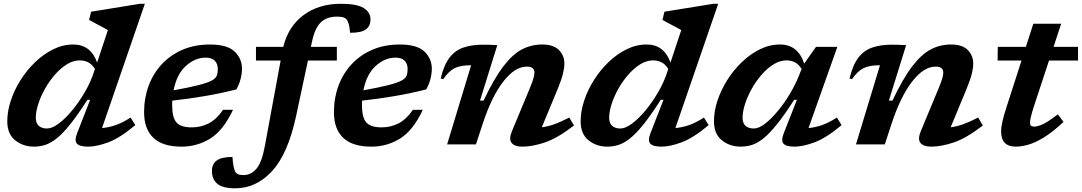

<svg xmlns="http://www.w3.org/2000/svg" viewBox="-20 -764 5724 1016"><path d="M696 -102Q614.5 -33.5 552.8 -10.8Q491 12 447 12Q402 12 387.2 -3.8Q372.5 -19.5 388.5 -60L457 -236H442.5Q392 -157 352.8 -107.8Q313.5 -58.5 281 -32.5Q248.5 -6.5 219.2 2.8Q190 12 160 12Q102.5 12 60.5 -21.5Q18.5 -55 18.5 -122.5Q18.5 -174.5 37 -231Q55.5 -287.5 88.8 -340.2Q122 -393 166.2 -435.5Q210.5 -478 261.8 -503.2Q313 -528.5 368 -528.5Q460 -528.5 494 -433L551 -605Q542 -610 523.8 -619.8Q505.5 -629.5 485.5 -640.2Q465.5 -651 451.5 -658.5L462 -702L720.5 -744H746.5L520 -86.5Q556 -89.5 592.8 -102.2Q629.5 -115 671 -142ZM169.5 -141Q169.5 -112 185.5 -98Q201.5 -84 229 -84Q255.5 -84 290.8 -110.2Q326 -136.5 362.2 -180.2Q398.5 -224 429.5 -277.5Q460.5 -331 478 -386L482.5 -399Q466 -425 445.8 -434.8Q425.5 -444.5 402 -444.5Q367.5 -444.5 334 -423.8Q300.5 -403 270.8 -369Q241 -335 218.2 -294.5Q195.5 -254 182.5 -213.8Q169.5 -173.5 169.5 -141Z M1213 -183Q1161.5 -73.5 1092.5 -30.8Q1023.5 12 940.5 12Q840.5 12 791.5 -34.8Q742.5 -81.5 742.5 -171Q742.5 -245 766.5 -310Q790.5 -375 836 -424Q881.5 -473 946 -500.8Q1010.5 -528.5 1091 -528.5Q1183 -528.5 1221.8 -491Q1260.5 -453.5 1260.5 -400.5Q1260.5 -374.5 1253.2 -346.2Q1246 -318 1231 -291Q1147 -269.5 1059.2 -254.8Q971.5 -240 891.5 -231.5Q891 -220.5 891 -209Q891 -141 914.2 -115.5Q937.5 -90 994.5 -90Q1043 -90 1084.5 -111.2Q1126 -132.5 1160.5 -183ZM1068.5 -459Q1012 -459 963.5 -415Q915 -371 898.5 -286Q983.5 -301.5 1031.2 -313.8Q1079 -326 1100.5 -337.8Q1122 -349.5 1127.2 -364Q1132.5 -378.5 1132.5 -399Q1132.5 -426.5 1116.5 -442.8Q1100.5 -459 1068.5 -459Z M1547 -150.5Q1503.5 51 1419.5 141.8Q1335.5 232.5 1224.5 232.5Q1158.5 232.5 1130 208.5Q1101.5 184.5 1101.5 141Q1101.5 103.5 1127.2 85Q1153 66.5 1210 66.5Q1214.5 130.5 1226.5 147Q1234 156.5 1244 159.5Q1254 162.5 1268.5 162.5Q1307.5 162.5 1336.2 129.8Q1365 97 1381 11.5L1465 -443.5H1334.5V-516H1479Q1505.5 -624 1586.2 -684Q1667 -744 1783.5 -744Q1868.5 -744 1904.5 -721.5Q1940.5 -699 1940.5 -661.5Q1940.5 -626.5 1916.5 -608.5Q1892.5 -590.5 1832.5 -590.5Q1828 -647.5 1812.5 -662.5Q1804 -671 1792.2 -673.5Q1780.5 -676 1763 -676Q1709 -676 1677.5 -645.5Q1646 -615 1631 -543.5L1625 -516H1762.5V-443.5H1609.5Z M2217.5 -183Q2166 -73.5 2097 -30.8Q2028 12 1945 12Q1845 12 1796 -34.8Q1747 -81.5 1747 -171Q1747 -245 1771 -310Q1795 -375 1840.5 -424Q1886 -473 1950.5 -500.8Q2015 -528.5 2095.5 -528.5Q2187.5 -528.5 2226.2 -491Q2265 -453.5 2265 -400.5Q2265 -374.5 2257.8 -346.2Q2250.5 -318 2235.5 -291Q2151.5 -269.5 2063.8 -254.8Q1976 -240 1896 -231.5Q1895.5 -220.5 1895.5 -209Q1895.5 -141 1918.8 -115.5Q1942 -90 1999 -90Q2047.5 -90 2089 -111.2Q2130.5 -132.5 2165 -183ZM2073 -459Q2016.5 -459 1968 -415Q1919.5 -371 1903 -286Q1988 -301.5 2035.8 -313.8Q2083.5 -326 2105 -337.8Q2126.5 -349.5 2131.8 -364Q2137 -378.5 2137 -399Q2137 -426.5 2121 -442.8Q2105 -459 2073 -459Z M2325 -345 2312 -348.5Q2328.5 -419 2358 -458Q2387.5 -497 2431.5 -512.2Q2475.5 -527.5 2535 -527.5Q2556.5 -527.5 2572.5 -527Q2588.5 -526.5 2611.5 -525L2520 -231.5H2539Q2594 -348 2643.2 -412.5Q2692.5 -477 2742.2 -502.8Q2792 -528.5 2849 -528.5Q2909 -528.5 2937.8 -499.2Q2966.5 -470 2966.5 -427.5Q2966.5 -405.5 2959.2 -374.8Q2952 -344 2931 -293L2847 -90.5Q2877.5 -94 2912.2 -106.2Q2947 -118.5 2992.5 -142L3017.5 -100Q2930.5 -33 2864.2 -10.5Q2798 12 2743.5 12Q2704 12 2687.8 -7.2Q2671.5 -26.5 2688.5 -68.5L2785 -300.5Q2799 -335 2803.5 -352.2Q2808 -369.5 2808 -380.5Q2808 -411.5 2767.5 -411.5Q2704.5 -411.5 2642.8 -331.8Q2581 -252 2533.5 -106.5L2498.5 0H2346L2473 -418.5H2467Q2418.5 -418.5 2387 -403.8Q2355.5 -389 2325 -345Z M3730 -102Q3648.5 -33.5 3586.8 -10.8Q3525 12 3481 12Q3436 12 3421.2 -3.8Q3406.5 -19.5 3422.5 -60L3491 -236H3476.5Q3426 -157 3386.8 -107.8Q3347.5 -58.5 3315 -32.5Q3282.5 -6.5 3253.2 2.8Q3224 12 3194 12Q3136.5 12 3094.5 -21.5Q3052.5 -55 3052.5 -122.5Q3052.5 -174.5 3071 -231Q3089.5 -287.5 3122.8 -340.2Q3156 -393 3200.2 -435.5Q3244.5 -478 3295.8 -503.2Q3347 -528.5 3402 -528.5Q3494 -528.5 3528 -433L3585 -605Q3576 -610 3557.8 -619.8Q3539.5 -629.5 3519.5 -640.2Q3499.5 -651 3485.5 -658.5L3496 -702L3754.5 -744H3780.5L3554 -86.5Q3590 -89.5 3626.8 -102.2Q3663.5 -115 3705 -142ZM3203.5 -141Q3203.5 -112 3219.5 -98Q3235.5 -84 3263 -84Q3289.5 -84 3324.8 -110.2Q3360 -136.5 3396.2 -180.2Q3432.5 -224 3463.5 -277.5Q3494.5 -331 3512 -386L3516.5 -399Q3500 -425 3479.8 -434.8Q3459.5 -444.5 3436 -444.5Q3401.5 -444.5 3368 -423.8Q3334.5 -403 3304.8 -369Q3275 -335 3252.2 -294.5Q3229.5 -254 3216.5 -213.8Q3203.5 -173.5 3203.5 -141Z M4128 -60.5 4197 -236H4182.5Q4132 -157 4092.5 -107.8Q4053 -58.5 4020.8 -32.5Q3988.5 -6.5 3959.2 2.8Q3930 12 3900 12Q3842 12 3800 -21.5Q3758 -55 3758 -122.5Q3758 -174.5 3776.5 -231Q3795 -287.5 3828.2 -340.2Q3861.5 -393 3905.8 -435.5Q3950 -478 4001.2 -503.2Q4052.5 -528.5 4107.5 -528.5Q4202.5 -528.5 4235.5 -427.5L4298 -516H4411L4258.5 -86.5Q4294 -89.5 4330.5 -102.2Q4367 -115 4408.5 -142L4433.5 -102Q4352 -33.5 4290.2 -10.8Q4228.5 12 4184.5 12Q4139.5 12 4125.8 -4.2Q4112 -20.5 4128 -60.5ZM3909.5 -141Q3909.5 -112 3925.2 -98Q3941 -84 3969 -84Q3995 -84 4028 -109.2Q4061 -134.5 4095.2 -175.8Q4129.5 -217 4159.2 -266.5Q4189 -316 4208 -364.5L4222 -399Q4205.5 -425 4185.5 -434.8Q4165.5 -444.5 4142 -444.5Q4107.5 -444.5 4073.8 -423.8Q4040 -403 4010.5 -369Q3981 -335 3958.2 -294.5Q3935.5 -254 3922.5 -213.8Q3909.5 -173.5 3909.5 -141Z M4488.5 -345 4475.5 -348.5Q4492 -419 4521.5 -458Q4551 -497 4595 -512.2Q4639 -527.5 4698.5 -527.5Q4720 -527.5 4736 -527Q4752 -526.5 4775 -525L4683.5 -231.5H4702.5Q4757.5 -348 4806.8 -412.5Q4856 -477 4905.8 -502.8Q4955.5 -528.5 5012.5 -528.5Q5072.5 -528.5 5101.2 -499.2Q5130 -470 5130 -427.5Q5130 -405.5 5122.8 -374.8Q5115.5 -344 5094.5 -293L5010.5 -90.5Q5041 -94 5075.8 -106.2Q5110.5 -118.5 5156 -142L5181 -100Q5094 -33 5027.8 -10.5Q4961.5 12 4907 12Q4867.5 12 4851.2 -7.2Q4835 -26.5 4852 -68.5L4948.5 -300.5Q4962.5 -335 4967 -352.2Q4971.5 -369.5 4971.5 -380.5Q4971.5 -411.5 4931 -411.5Q4868 -411.5 4806.2 -331.8Q4744.5 -252 4697 -106.5L4662 0H4509.5L4636.5 -418.5H4630.5Q4582 -418.5 4550.5 -403.8Q4519 -389 4488.5 -345Z M5455.5 -214.5Q5441 -170.5 5435.8 -148.2Q5430.5 -126 5430.5 -116Q5430.5 -102.5 5436 -98.2Q5441.5 -94 5452.5 -94Q5469 -94 5496.5 -105.8Q5524 -117.5 5577.5 -159L5608 -119Q5549.5 -64.5 5503 -36.2Q5456.5 -8 5420 2Q5383.5 12 5355.5 12Q5277.5 12 5277.5 -68.5Q5277.5 -89.5 5284.2 -120.2Q5291 -151 5306.5 -198.5L5385.5 -443.5H5259L5260 -516H5408.5L5448 -638.5H5595.5L5555 -516H5684.5V-443.5H5531Z"/></svg>

Font: Newsreader Caption SemiBold
Style: Italic
Weight: 600
Italic angle: -17°
Designer: Hugues Gentile
Foundry: Production Type
Version: Version 1.001